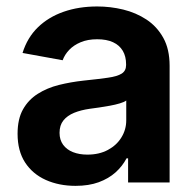

<svg xmlns="http://www.w3.org/2000/svg" viewBox="-20 -573 617 603"><path d="M217.3 10.7Q165.5 10.7 124 -7.8Q82.5 -26.4 58.8 -62.7Q35.2 -99.1 35.2 -152.8Q35.2 -199.2 52.2 -229.5Q69.3 -259.8 98.6 -278.3Q127.9 -296.9 165 -306.2Q202.1 -315.4 242.2 -319.8Q289.6 -324.7 318.8 -328.9Q348.1 -333 362.1 -341.8Q376 -350.6 376 -368.7V-371.1Q376 -396 365.5 -413.6Q355 -431.2 335 -440.4Q314.9 -449.7 285.2 -449.7Q255.4 -449.7 233.4 -440.4Q211.4 -431.2 197.3 -416.3Q183.1 -401.4 176.8 -383.8L50.8 -406.7Q65.9 -455.1 99.1 -487.3Q132.3 -519.5 179.9 -536.1Q227.5 -552.7 285.2 -552.7Q326.7 -552.7 366.9 -543Q407.2 -533.2 440.2 -511.5Q473.1 -489.7 492.9 -454.1Q512.7 -418.5 512.7 -366.2V0H382.3V-75.7H377.4Q364.7 -51.3 343 -31.7Q321.3 -12.2 290 -0.7Q258.8 10.7 217.3 10.7ZM254.4 -87.4Q291.5 -87.4 318.8 -102.1Q346.2 -116.7 361.3 -141.4Q376.5 -166 376.5 -195.3V-257.3Q370.1 -252.4 356.2 -248.3Q342.3 -244.1 325.2 -241Q308.1 -237.8 291.3 -235.4Q274.4 -232.9 262.2 -231.4Q234.4 -227.5 212.9 -218.8Q191.4 -210 179.2 -194.8Q167 -179.7 167 -155.8Q167 -133.8 178.2 -118.4Q189.5 -103 209.2 -95.2Q229 -87.4 254.4 -87.4Z"/></svg>

Font: Inter
Style: 650
Weight: 650
Designer: Rasmus Andersson
Foundry: rsms
Version: Version 4.001;git-66647c0bb